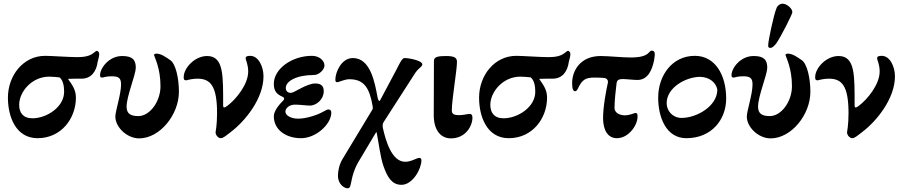

<svg xmlns="http://www.w3.org/2000/svg" viewBox="-20 -736 4900 1042"><path d="M184 14C313 14 392 -94 392 -206C392 -250 371 -276 349 -308C365 -309 406 -309 422 -309C475 -309 503 -348 510 -400C519 -435 524 -451 508 -460C501 -461 497 -455 487 -448C462 -428 427 -426 397 -426C353 -426 257 -433 225 -433C106 -433 23 -326 23 -206C23 -104 65 14 184 14ZM156 -94C104 -94 84 -126 84 -167C84 -237 152 -320 247 -320C264 -320 285 -318 303 -316C323 -300 328 -267 328 -238C328 -154 232 -94 156 -94Z M735 15C848 15 951 -114 951 -238C951 -310 934 -388 905 -409C880 -426 855 -445 828 -445C823 -445 815 -442 816 -437C819 -424 851 -366 851 -268C851 -185 793 -106 731 -106C690 -106 667 -118 667 -157C667 -214 716 -328 717 -368C717 -412 698 -432 643 -432C571 -432 523 -366 523 -328C523 -317 527 -315 535 -315C542 -315 552 -322 586 -322C626 -322 637 -311 637 -277C637 -224 606 -134 606 -103C606 -46 669 15 735 15Z M1178 14C1191 14 1203 3 1233 -20C1311 -79 1410 -201 1410 -322C1410 -374 1383 -433 1338 -433C1318 -433 1313 -428 1313 -419C1313 -412 1327 -386 1327 -348C1327 -277 1260 -196 1213 -161C1202 -153 1200 -153 1196 -153C1191 -153 1191 -160 1191 -164C1191 -325 1195 -432 1104 -432C1036 -432 977 -366 977 -318C977 -306 978 -300 991 -300C1009 -305 1030 -309 1052 -309C1122 -309 1158 -270 1158 -122C1158 -56 1150 -22 1150 -18C1150 -1 1166 14 1178 14Z M1614 14C1695 14 1778 -62 1778 -125C1778 -137 1772 -142 1761 -142C1757 -142 1747 -137 1734 -130C1702 -111 1640 -92 1599 -92C1556 -92 1529 -111 1529 -130C1529 -146 1544 -163 1569 -167C1573 -168 1579 -168 1585 -168C1609 -168 1643 -163 1662 -163C1699 -163 1737 -199 1737 -240C1737 -264 1728 -283 1691 -283C1644 -283 1577 -232 1559 -232C1539 -232 1531 -244 1531 -259C1531 -295 1588 -329 1684 -329C1712 -329 1741 -359 1741 -380C1741 -408 1712 -433 1673 -433C1565 -433 1466 -363 1466 -281C1466 -241 1483 -224 1513 -211C1525 -205 1524 -197 1516 -189C1500 -174 1466 -136 1466 -105C1466 -32 1531 14 1614 14Z M1867 286C1893 286 1876 227 1925 143L2021 -18H2024C2036 44 2044 115 2061 165C2083 228 2108 267 2159 267C2220 267 2267 180 2267 135C2267 124 2262 121 2256 121C2240 121 2213 142 2179 142C2104 142 2072 21 2058 -41C2055 -55 2057 -67 2063 -75L2227 -330C2238 -348 2248 -359 2260 -369C2266 -375 2272 -380 2272 -386C2272 -408 2199 -421 2175 -421C2161 -421 2146 -386 2132 -359L2041 -188C2036 -187 2031 -195 2029 -208C2014 -288 1991 -421 1895 -421C1832 -421 1800 -343 1800 -304C1800 -293 1803 -290 1810 -290C1821 -290 1849 -306 1876 -306C1956 -306 1986 -259 2003 -156C2004 -152 2003 -147 2002 -143L1839 127C1822 155 1814 190 1814 218C1814 261 1846 286 1867 286Z M2427 15C2506 15 2544 -51 2544 -98C2544 -112 2538 -118 2529 -118C2519 -118 2495 -111 2473 -111C2451 -111 2432 -114 2432 -135C2432 -198 2460 -353 2460 -400C2460 -421 2449 -432 2401 -432C2356 -432 2335 -427 2335 -406L2334 -111C2334 -27 2374 15 2427 15Z M2741 14C2870 14 2949 -94 2949 -206C2949 -250 2928 -276 2906 -308C2922 -309 2963 -309 2979 -309C3032 -309 3060 -348 3067 -400C3076 -435 3081 -451 3065 -460C3058 -461 3054 -455 3044 -448C3019 -428 2984 -426 2954 -426C2910 -426 2814 -433 2782 -433C2663 -433 2580 -326 2580 -206C2580 -104 2622 14 2741 14ZM2713 -94C2661 -94 2641 -126 2641 -167C2641 -237 2709 -320 2804 -320C2821 -320 2842 -318 2860 -316C2880 -300 2885 -267 2885 -238C2885 -154 2789 -94 2713 -94Z M3328 14C3392 14 3440 -57 3440 -102C3440 -117 3439 -123 3427 -123C3426 -123 3417 -119 3406 -116C3394 -112 3381 -110 3371 -110C3351 -110 3315 -119 3315 -151C3315 -187 3322 -253 3326 -283C3328 -301 3338 -307 3359 -307C3378 -307 3420 -302 3439 -302C3495 -302 3519 -354 3530 -410C3537 -450 3534 -461 3516 -461C3508 -461 3505 -452 3493 -443C3470 -426 3430 -424 3403 -424C3359 -424 3280 -432 3240 -432C3129 -432 3085 -352 3085 -285C3085 -253 3091 -241 3101 -241C3110 -241 3114 -251 3116 -255C3140 -305 3158 -315 3208 -315C3227 -315 3247 -314 3258 -313C3272 -312 3282 -301 3279 -287C3271 -252 3252 -155 3253 -91C3254 -29 3279 14 3328 14Z M3705 14C3842 14 3921 -87 3921 -201C3921 -331 3860 -433 3751 -433C3626 -433 3552 -324 3552 -206C3552 -103 3593 14 3705 14ZM3679 -96C3630 -96 3598 -135 3598 -176C3598 -262 3704 -319 3780 -319C3831 -317 3865 -289 3873 -250C3873 -159 3760 -96 3679 -96Z M4161 -476C4173 -476 4186 -491 4194 -502C4221 -542 4279 -657 4280 -669C4282 -687 4253 -715 4228 -716C4217 -717 4202 -709 4195 -694C4178 -654 4149 -512 4149 -491C4149 -481 4150 -476 4161 -476ZM4162 15C4275 15 4378 -114 4378 -238C4378 -310 4361 -388 4332 -409C4307 -426 4282 -445 4255 -445C4250 -445 4242 -442 4243 -437C4246 -424 4278 -366 4278 -268C4278 -185 4220 -106 4158 -106C4117 -106 4094 -118 4094 -157C4094 -214 4143 -328 4144 -368C4144 -412 4125 -432 4070 -432C3998 -432 3950 -366 3950 -328C3950 -317 3954 -315 3962 -315C3969 -315 3979 -322 4013 -322C4053 -322 4064 -311 4064 -277C4064 -224 4033 -134 4033 -103C4033 -46 4096 15 4162 15Z M4605 14C4618 14 4630 3 4660 -20C4738 -79 4837 -201 4837 -322C4837 -374 4810 -433 4765 -433C4745 -433 4740 -428 4740 -419C4740 -412 4754 -386 4754 -348C4754 -277 4687 -196 4640 -161C4629 -153 4627 -153 4623 -153C4618 -153 4618 -160 4618 -164C4618 -325 4622 -432 4531 -432C4463 -432 4404 -366 4404 -318C4404 -306 4405 -300 4418 -300C4436 -305 4457 -309 4479 -309C4549 -309 4585 -270 4585 -122C4585 -56 4577 -22 4577 -18C4577 -1 4593 14 4605 14Z"/></svg>

Font: EB Garamond
Style: Bold
Weight: 700
Designer: Georg Duffner and Octavio Pardo
Foundry: Georg Duffner
Version: Version 1.000;PS 001.000;hotconv 1.0.88;makeotf.lib2.5.64775